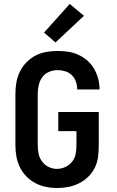

<svg xmlns="http://www.w3.org/2000/svg" viewBox="-20 -940 590 972"><path d="M268 12Q240 12 211.5 6Q183 0 158 -13.5Q133 -27 113 -47.5Q93 -68 80.5 -94Q68 -120 63 -148Q58 -176 58 -205V-465Q58 -494 63 -522.5Q68 -551 80.5 -577Q93 -603 113.5 -624Q134 -645 159.5 -658.5Q185 -672 214 -677Q243 -682 271 -682Q299 -682 325.5 -678Q352 -674 377 -662.5Q402 -651 422.5 -633Q443 -615 456.5 -591.5Q470 -568 477 -541.5Q484 -515 484 -488V-487H371Q371 -507 364.5 -526Q358 -545 344 -559Q330 -573 310.5 -579Q291 -585 271 -585Q249 -585 228 -576Q207 -567 194 -549Q181 -531 176 -509Q171 -487 171 -465V-205Q171 -183 175.5 -161.5Q180 -140 193 -122.5Q206 -105 226 -95Q246 -85 268 -85Q290 -85 310.5 -94.5Q331 -104 345 -121.5Q359 -139 363 -161Q367 -183 367 -205V-276H275V-373H480V-205Q480 -176 476.5 -147Q473 -118 460.5 -92Q448 -66 427 -45.5Q406 -25 380 -12Q354 1 325.5 6.5Q297 12 268 12ZM261 -725 203 -775 333 -920 405 -860Z"/></svg>

Font: Lode Term
Style: Bold
Weight: 700
Monospace: yes
Designer: Belleve Invis
Foundry: Belleve Invis
Version: Version 29.2.0